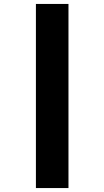

<svg xmlns="http://www.w3.org/2000/svg" viewBox="-20 -760 528 973"><path d="M162 193V-740H327V193Z"/></svg>

Font: Lexend Mega
Style: Bold
Weight: 700
Version: Version 1.007